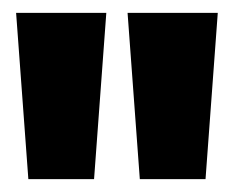

<svg xmlns="http://www.w3.org/2000/svg" viewBox="-20 -717 363 298"><path d="M24 -439 5 -697H145L126 -439ZM197 -439 178 -697H318L299 -439Z"/></svg>

Font: Bricolage Grotesque 24pt Condensed ExtraBold
Style: Regular
Weight: 800
Width: 3
Designer: Mathieu Triay
Foundry: Atelier Triay
Version: Version 1.001;gftools[0.9.33.dev8+g029e19f]